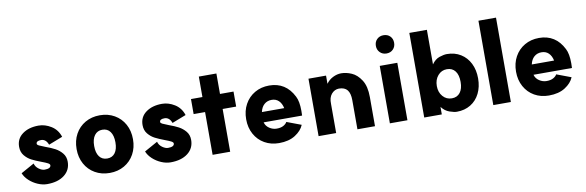

<svg xmlns="http://www.w3.org/2000/svg" viewBox="-51 -1173 4991 1636"><g transform="rotate(-10 2444.0 -355.0)"><path d="M253 -104Q280 -104 293.5 -111.5Q307 -119 307 -133Q307 -143 290.5 -152Q274 -161 236 -175Q188 -193 155 -210Q122 -227 97 -257.5Q72 -288 72 -333Q72 -403 126.5 -443Q181 -483 266 -483Q322 -483 375 -450Q428 -417 448 -354L327 -307Q308 -358 266 -358Q224 -358 224 -333Q224 -324 239 -316.5Q254 -309 293 -294Q341 -277 374.5 -259Q408 -241 433 -211Q458 -181 458 -137Q458 -65 402.5 -22Q347 21 253 21Q214 21 173 3.5Q132 -14 100 -43.5Q68 -73 54 -108L169 -172Q177 -142 203.5 -123Q230 -104 253 -104Z M887 -229Q887 -288 863 -321Q839 -354 795 -354Q752 -354 727.5 -321Q703 -288 703 -229Q703 -170 727 -137.5Q751 -105 795 -105Q839 -105 863 -137.5Q887 -170 887 -229ZM1039 -229Q1039 -157 1008 -100.5Q977 -44 921.5 -12Q866 20 795 20Q724 20 668.5 -12Q613 -44 582 -100.5Q551 -157 551 -229Q551 -302 582 -358.5Q613 -415 668.5 -447Q724 -479 795 -479Q866 -479 921.5 -447Q977 -415 1008 -358.5Q1039 -302 1039 -229Z M1321 -104Q1348 -104 1361.5 -111.5Q1375 -119 1375 -133Q1375 -143 1358.5 -152Q1342 -161 1304 -175Q1256 -193 1223 -210Q1190 -227 1165 -257.5Q1140 -288 1140 -333Q1140 -403 1194.5 -443Q1249 -483 1334 -483Q1390 -483 1443 -450Q1496 -417 1516 -354L1395 -307Q1376 -358 1334 -358Q1292 -358 1292 -333Q1292 -324 1307 -316.5Q1322 -309 1361 -294Q1409 -277 1442.5 -259Q1476 -241 1501 -211Q1526 -181 1526 -137Q1526 -65 1470.5 -22Q1415 21 1321 21Q1282 21 1241 3.5Q1200 -14 1168 -43.5Q1136 -73 1122 -108L1237 -172Q1245 -142 1271.5 -123Q1298 -104 1321 -104Z M1684 -350H1585V-480H1684V-657H1836V-480H1953V-350H1836V20H1684Z M2018 -228Q2018 -301 2049 -357.5Q2080 -414 2135 -446Q2190 -478 2260 -478Q2404 -478 2471 -344Q2494 -300 2494 -218L2493 -177H2160Q2169 -144 2198.5 -124.5Q2228 -105 2261 -105Q2297 -105 2319.5 -117.5Q2342 -130 2351 -147L2476 -100Q2456 -51 2400.5 -15.5Q2345 20 2260 20Q2190 20 2135 -11.5Q2080 -43 2049 -99.5Q2018 -156 2018 -228ZM2260 -354Q2222 -354 2196 -331Q2170 -308 2161 -266H2354Q2345 -308 2321 -331Q2297 -354 2260 -354Z M2841 -349Q2803 -348 2777 -317.5Q2751 -287 2753 -232V20H2601V-477H2753V-406Q2775 -438 2811 -456Q2847 -474 2883 -474Q2926 -474 2972.5 -454Q3019 -434 3054 -380Q3089 -326 3089 -232V20H2937V-232Q2937 -291 2914 -320Q2891 -349 2841 -349Z M3370 -479V18H3218V-479ZM3373 -652Q3373 -618 3351 -595.5Q3329 -573 3294 -573Q3260 -573 3237.5 -595.5Q3215 -618 3215 -652Q3215 -687 3237.5 -709Q3260 -731 3294 -731Q3329 -731 3351 -709Q3373 -687 3373 -652Z M3667 -45V20H3515V-712H3667V-413Q3696 -454 3734 -466.5Q3772 -479 3798 -479Q3866 -479 3917.5 -447Q3969 -415 3997 -358.5Q4025 -302 4025 -229Q4025 -156 3997 -99.5Q3969 -43 3917.5 -11.5Q3866 20 3798 20Q3775 20 3735.5 6.5Q3696 -7 3667 -45ZM3873 -225Q3873 -286 3847.5 -319Q3822 -352 3776 -352Q3729 -352 3698 -316Q3667 -280 3667 -225Q3667 -171 3698 -135.5Q3729 -100 3776 -100Q3822 -100 3847.5 -133Q3873 -166 3873 -225Z M4265 -712V18H4113V-712Z M4353 -228Q4353 -301 4384 -357.5Q4415 -414 4470 -446Q4525 -478 4595 -478Q4739 -478 4806 -344Q4829 -300 4829 -218L4828 -177H4495Q4504 -144 4533.5 -124.5Q4563 -105 4596 -105Q4632 -105 4654.5 -117.5Q4677 -130 4686 -147L4811 -100Q4791 -51 4735.5 -15.5Q4680 20 4595 20Q4525 20 4470 -11.5Q4415 -43 4384 -99.5Q4353 -156 4353 -228ZM4595 -354Q4557 -354 4531 -331Q4505 -308 4496 -266H4689Q4680 -308 4656 -331Q4632 -354 4595 -354Z"/></g></svg>

Font: SUITE Heavy
Style: Regular
Weight: 900
Designer: Sun
Foundry: Sun
Version: Version 2.040